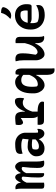

<svg xmlns="http://www.w3.org/2000/svg" viewBox="1273 -2127 1054 3640"><g transform="rotate(-90 1800.0 -307.0)"><path d="M157 1Q137 6 113 6Q78 6 60.5 -3Q43 -12 43 -45V-438Q43 -469 40.5 -491Q38 -513 31 -538Q39 -540 48 -541Q57 -542 65 -542Q98 -542 125 -517Q152 -492 156 -440H160Q179 -490 205.5 -518Q232 -546 262 -546Q285 -546 301.5 -528Q318 -510 326.5 -485.5Q335 -461 337 -442H343Q366 -487 398.5 -517Q431 -547 462 -547Q487 -547 508.5 -527.5Q530 -508 543.5 -481Q557 -454 557 -429V-149Q557 -105 561 -73Q565 -41 575 0Q564 2 553.5 3.5Q543 5 529 5Q496 5 475.5 -5.5Q455 -16 445.5 -44.5Q436 -73 436 -126Q436 -188 440.5 -255.5Q445 -323 455 -405Q446 -423 427 -423Q401 -423 378 -400.5Q355 -378 338 -338Q338 -169 337 0Q331 3 320 3Q287 3 271 -20.5Q255 -44 255 -102Q255 -167 258.5 -236.5Q262 -306 272 -403Q262 -423 242 -423Q219 -423 198.5 -401Q178 -379 157 -330Z M1104 -353V-166Q1104 -153 1104.5 -141Q1105 -129 1106 -117Q1114 -112 1127 -112Q1138 -112 1149 -115.5Q1160 -119 1169 -126H1175Q1177 -121 1177 -117Q1177 -113 1177 -107Q1177 -82 1169 -57Q1161 -32 1147 -19Q1133 -5 1119 1Q1105 7 1091 7Q1050 7 1021.5 -24Q993 -55 982 -96H979Q966 -70 941 -45.5Q916 -21 882.5 -5.5Q849 10 810 10Q737 10 697 -29Q657 -68 657 -144V-151Q657 -190 681.5 -226.5Q706 -263 747 -286.5Q788 -310 837 -310Q879 -310 916 -305.5Q953 -301 979 -293Q980 -319 983 -346Q986 -373 990 -404Q964 -418 934.5 -424Q905 -430 865 -430Q821 -430 785 -424.5Q749 -419 713 -407H707Q702 -425 702 -447Q702 -467 708 -484.5Q714 -502 725 -513Q742 -530 782 -538Q822 -546 893 -546Q961 -546 1008 -518Q1055 -490 1079.5 -445.5Q1104 -401 1104 -353ZM785 -151Q785 -120 799 -108Q813 -96 848 -96Q878 -96 912 -111Q946 -126 977 -160V-222Q949 -226 922.5 -228Q896 -230 872 -230Q847 -230 828 -226Q809 -222 794 -214Q785 -186 785 -153Z M1256 -121H1409L1411 -125Q1383 -157 1383 -227V-436L1378 -439Q1349 -415 1328 -406Q1307 -397 1295 -397Q1278 -397 1264 -416Q1250 -435 1250 -475Q1250 -510 1257 -536Q1286 -539 1322 -542.5Q1358 -546 1383 -546Q1454 -546 1479 -503.5Q1504 -461 1504 -361H1509Q1541 -456 1592 -503.5Q1643 -551 1699 -551Q1730 -551 1744 -538Q1755 -527 1760 -506Q1765 -485 1765 -450Q1765 -408 1755 -378H1749Q1732 -389 1715.5 -395.5Q1699 -402 1673 -402Q1618 -402 1576.5 -360Q1535 -318 1504 -220V-121H1505Q1600 -121 1647 -96Q1694 -71 1694 -33Q1694 -17 1689 0H1337Q1285 0 1269 -24Q1253 -48 1253 -91Q1253 -106 1256 -121Z M2212 -538Q2232 -541 2248 -541Q2279 -541 2300.5 -514Q2322 -487 2322 -416V95Q2322 124 2322.5 147.5Q2323 171 2325 197Q2315 199 2307.5 199.5Q2300 200 2291 200Q2242 200 2221.5 160.5Q2201 121 2201 67V-149H2195Q2177 -105 2147.5 -68.5Q2118 -32 2081.5 -10.5Q2045 11 2006 11Q1964 11 1928.5 -16.5Q1893 -44 1871.5 -91Q1850 -138 1850 -196V-216Q1850 -333 1880 -406Q1910 -479 1959 -513Q2008 -547 2063 -547Q2107 -547 2142.5 -524.5Q2178 -502 2196 -471H2202Q2204 -506 2212 -538ZM1982 -134Q1996 -117 2018 -117Q2074 -117 2119.5 -153Q2165 -189 2201 -278V-391Q2180 -412 2156 -421.5Q2132 -431 2100 -431Q2036 -431 2005.5 -380.5Q1975 -330 1975 -232V-222Q1975 -169 1982 -134Z M2503 -542Q2554 -542 2581.5 -515Q2609 -488 2609 -408Q2609 -348 2602.5 -289.5Q2596 -231 2583 -159Q2602 -122 2631 -122Q2662 -122 2693.5 -145.5Q2725 -169 2753 -221Q2781 -273 2802 -361V-537Q2813 -539 2819.5 -539.5Q2826 -540 2836 -540Q2883 -540 2902 -519.5Q2921 -499 2921 -462V-97Q2921 -69 2925 -44Q2929 -19 2939 0Q2930 2 2920.5 3Q2911 4 2902 4Q2859 4 2830.5 -27Q2802 -58 2802 -142V-167H2796Q2775 -117 2743 -76.5Q2711 -36 2671.5 -13Q2632 10 2590 10Q2558 10 2532.5 -14Q2507 -38 2492 -75Q2477 -112 2477 -150V-389Q2477 -433 2473 -465Q2469 -497 2458 -537Q2469 -539 2480 -540.5Q2491 -542 2503 -542Z M3326 -550Q3394 -550 3442 -522Q3490 -494 3515.5 -445.5Q3541 -397 3541 -333V-329Q3541 -274 3531.5 -254.5Q3522 -235 3505 -235H3268Q3242 -235 3221 -242Q3200 -249 3187 -260L3182 -257Q3181 -244 3181 -230V-223Q3181 -163 3202 -124Q3228 -110 3259 -103.5Q3290 -97 3335 -97Q3386 -97 3431 -108.5Q3476 -120 3516 -146H3522Q3525 -131 3525 -113Q3525 -84 3517.5 -65Q3510 -46 3496 -32Q3472 -8 3428 3Q3384 14 3334 14Q3255 14 3193 -17.5Q3131 -49 3095.5 -108Q3060 -167 3060 -248V-255Q3060 -345 3095 -411Q3130 -477 3190 -513.5Q3250 -550 3326 -550ZM3335 -446Q3279 -446 3240.5 -412Q3202 -378 3188 -309H3418Q3420 -318 3421 -327.5Q3422 -337 3422 -346Q3422 -374 3416 -396Q3410 -418 3396 -437Q3383 -442 3370 -444Q3357 -446 3335 -446ZM3377 -814Q3405 -814 3427 -810.5Q3449 -807 3465 -799Q3479 -792 3482.5 -780.5Q3486 -769 3482 -756Q3472 -719 3448 -689Q3424 -659 3394 -641Q3378 -631 3360.5 -626.5Q3343 -622 3322 -622Q3287 -622 3261 -638Q3308 -679 3335.5 -719Q3363 -759 3377 -814Z"/></g></svg>

Font: Recursive Mn Csl St SmB
Style: Regular
Weight: 600
Monospace: yes
Version: Version 1.079;hotconv 1.0.112;makeotfexe 2.5.65598; ttfautoh